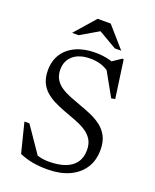

<svg xmlns="http://www.w3.org/2000/svg" viewBox="-158 -949 850 1050"><g transform="rotate(20 267.0 -424.0)"><path d="M437.5 -638.5 365 -658 426 -699H434.5L465.5 -478.5L443.5 -474.5L357 -629L374.5 -606Q348.5 -624.5 321.8 -632.2Q295 -640 263.5 -640Q199 -640 163.5 -609.5Q128 -579 128 -528.5Q128 -495 141.8 -472Q155.5 -449 179.5 -433Q203.5 -417 234 -405Q264.5 -393 298 -381Q331.5 -369 364.5 -354.8Q397.5 -340.5 424.8 -319.8Q452 -299 468.5 -267.5Q485 -236 485 -190Q485 -125.5 454.8 -81Q424.5 -36.5 371.2 -13.2Q318 10 248 10Q200 10 162.5 3.2Q125 -3.5 84.5 -20L41 -193H70L188 -20.5L105 -73Q144 -52 174.8 -42.2Q205.5 -32.5 240.5 -32.5Q295.5 -32.5 334.8 -46.8Q374 -61 395 -90Q416 -119 416 -163Q416 -201.5 398.8 -227Q381.5 -252.5 353 -269.2Q324.5 -286 290.8 -298.2Q257 -310.5 224 -323Q191 -335.5 162.2 -350.2Q133.5 -365 111.8 -385Q90 -405 77.8 -433.2Q65.5 -461.5 65.5 -501Q65.5 -556 91.2 -596Q117 -636 164.8 -658Q212.5 -680 277.5 -680Q322 -680 360.2 -670Q398.5 -660 437.5 -638.5ZM257 -803H269L157.5 -738H120L225 -858H301L406 -738H368.5Z"/></g></svg>

Font: Newsreader 16pt
Style: Regular
Weight: 400
Designer: Hugues Gentile
Foundry: Production Type
Version: Version 1.003